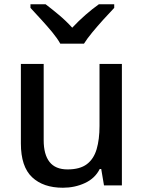

<svg xmlns="http://www.w3.org/2000/svg" viewBox="-20 -870 678 901"><path d="M275 11Q183 11 130.5 -38.5Q78 -88 78 -197V-570H185V-212Q185 -145 212.5 -110Q240 -75 297 -75Q355 -75 387.5 -99.5Q420 -124 433.5 -170Q447 -216 447 -279V-570H552V0H468L455 -77H448Q426 -33 378.5 -11Q331 11 275 11ZM263 -665Q249 -690 225.5 -718.5Q202 -747 175 -776.5Q148 -806 123 -833V-850H194Q223 -828 256.5 -800Q290 -772 319 -740Q349 -772 381 -800Q413 -828 444 -850H516V-833Q492 -808 464.5 -777.5Q437 -747 413 -718Q389 -689 374 -665Z"/></svg>

Font: Menbere
Style: Regular
Weight: 400
Designer: Aleme Tadesse
Foundry: Sorkin Type Co
Version: Version 1.000